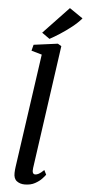

<svg xmlns="http://www.w3.org/2000/svg" viewBox="-66 -1064 503 1110"><g transform="rotate(5 185.5 -509.0)"><path d="M162 -89Q157 -53 177 -53Q186 -53 197.5 -59Q209 -65 227.5 -83L240.5 -57Q236 -50 221 -33.8Q206 -17.5 181.2 -3.8Q156.5 10 121.5 10Q94.5 10 75.5 -4.2Q56.5 -18.5 57.5 -52Q57.5 -58.5 58.5 -69.2Q59.5 -80 60.5 -86.5L154.5 -746.5L93.5 -764L102.5 -799L242 -817.5L263 -805ZM146 -873 293.5 -1028.5 371 -975.5Q348.5 -949 315.5 -923Q282.5 -897 249 -875.5Q215.5 -854 191 -841Z"/></g></svg>

Font: Merriweather
Style: Italic
Weight: 400
Italic angle: -7.8°
Designer: Eben Sorkin
Foundry: Eben Sorkin
Version: Version 2.100